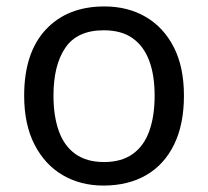

<svg xmlns="http://www.w3.org/2000/svg" viewBox="-20 -566 645 596"><path d="M551 -269Q551 -180 520.5 -117.5Q490 -55 434 -22.5Q378 10 301 10Q230 10 174.5 -22.5Q119 -55 87 -117.5Q55 -180 55 -269Q55 -402 122 -474Q189 -546 304 -546Q377 -546 432.5 -513.5Q488 -481 519.5 -419.5Q551 -358 551 -269ZM146 -269Q146 -206 162.5 -159.5Q179 -113 214 -88Q249 -63 303 -63Q357 -63 392 -88Q427 -113 443.5 -159.5Q460 -206 460 -269Q460 -333 443 -378Q426 -423 391.5 -447.5Q357 -472 302 -472Q220 -472 183 -418Q146 -364 146 -269Z"/></svg>

Font: hextelugu15
Style: Book
Weight: 400
Designer: Jelle Bosma - Monotype Design Team
Foundry: Monotype Imaging Inc.
Version: Version 2.003